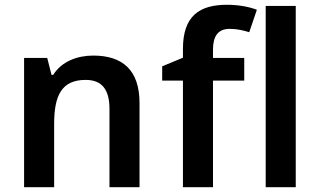

<svg xmlns="http://www.w3.org/2000/svg" viewBox="-20 -785 1340 805"><path d="M371 -552C303 -552 238 -527 203 -471H196L178 -542H81V0H207V-265C207 -384 238 -450 339 -450C408 -450 439 -409 439 -328V0H565V-353C565 -493 492 -552 371 -552Z M1004 -447V-542H873V-577C873 -633 894 -664 943 -664C975 -664 1002 -657 1025 -650L1057 -744C1029 -755 984 -765 932 -765C817 -765 747 -719 747 -580V-543L660 -507V-447H747V0H873V-447Z M1220 0V-760H1094V0Z"/></svg>

Font: Noto Sans Vithkuqi SemiBold
Style: Regular
Weight: 600
Version: Version 1.001